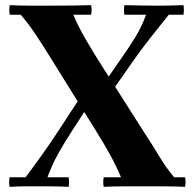

<svg xmlns="http://www.w3.org/2000/svg" viewBox="-20 -722 752 744"><path d="M697 -35Q701 -17 697 2Q674 1 656 0.5Q638 0 616 0Q594 0 557 0Q504 0 460 0Q416 0 382 2Q378 -17 382 -35H449Q430 -80 406.5 -122.5Q383 -165 355 -210L181 -490Q149 -542 119.5 -586.5Q90 -631 60 -665H18Q14 -684 18 -702Q42 -701 59.5 -700.5Q77 -700 98.5 -700Q120 -700 155 -700Q214 -700 256.5 -700.5Q299 -701 333 -702Q337 -684 333 -665H264Q283 -620 307.5 -577.5Q332 -535 360 -490L538 -210Q572 -158 598.5 -114Q625 -70 655 -35ZM338 -334 446 -490Q478 -535 504 -577.5Q530 -620 546 -665H462Q459 -684 462 -702Q503 -701 540 -700.5Q577 -700 594 -700Q612 -700 633.5 -700.5Q655 -701 691 -702Q694 -684 691 -665H634Q598 -620 564 -577Q530 -534 499 -490L390 -334ZM357 -366 256 -210Q226 -164 203 -122Q180 -80 164 -35H246Q249 -17 246 2Q206 0 168.5 0Q131 0 114 0Q96 0 74.5 0Q53 0 17 2Q14 -17 17 -35H79Q113 -80 143.5 -123Q174 -166 203 -210L305 -366Z"/></svg>

Font: Poltawski Nowy
Style: Bold
Weight: 700
Designer: Adam Pótawski, Mateusz Machalski, Borys Kosmynka, Ania Wieluska
Foundry: Capitalics.wtf
Version: Version 1.001;gftools[0.9.25]